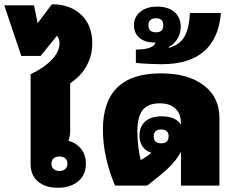

<svg xmlns="http://www.w3.org/2000/svg" viewBox="-74 -873 1115 903"><path d="M198 10Q139 10 104.5 -19.5Q70 -49 70 -101V-524Q132 -553 169 -591.5Q206 -630 206 -670Q206 -688 194 -705L117 -610H26L-54 -848H86L103 -764L170 -853Q256 -853 308 -803.5Q360 -754 360 -670Q360 -613 334 -564.5Q308 -516 256 -481V-262Q256 -248 254.5 -237Q253 -226 248 -211Q285 -201 307.5 -172.5Q330 -144 330 -103Q330 -51 294 -20.5Q258 10 198 10ZM206 -69Q223 -69 233 -78Q243 -87 243 -103Q243 -120 233 -128.5Q223 -137 206 -137Q189 -137 178.5 -128.5Q168 -120 168 -103Q168 -87 178.5 -78Q189 -69 206 -69Z M467 0Q439 -66 424.5 -132.5Q410 -199 410 -263Q410 -528 682 -528Q810 -528 884 -472Q958 -416 958 -318V0H777V-160Q758 -121 715 -80Q699 -65 680 -49.5Q661 -34 618 0ZM587 -122H591Q594 -123 605.5 -130.5Q617 -138 623 -142Q627 -145 638 -155Q613 -161 597.5 -182.5Q582 -204 582 -235Q582 -278 609.5 -302Q637 -326 687 -326Q751 -326 777 -287V-292Q777 -338 751 -362.5Q725 -387 677 -387Q622 -387 597 -355.5Q572 -324 572 -255Q572 -224 576 -187.5Q580 -151 587 -122ZM684 -199Q719 -199 719 -232Q719 -264 684 -264Q649 -264 649 -232Q649 -199 684 -199Z M686 -571Q663 -571 630 -572.5Q597 -574 565 -577V-640Q601 -640 622 -646Q653 -655 657 -673H651Q608 -673 582 -695Q556 -717 556 -755Q556 -793 586 -817.5Q616 -842 664 -842Q717 -842 746.5 -816.5Q776 -791 776 -747Q776 -719 762 -693.5Q748 -668 720 -652V-648Q770 -661 793 -700Q816 -739 819 -812H965Q945 -571 686 -571ZM660 -721Q694 -721 694 -754Q694 -787 660 -787Q624 -787 624 -754Q624 -721 660 -721Z"/></svg>

Font: Noto Sans Thai Looped UI Black
Style: Regular
Weight: 900
Designer: Cadson Demak Team
Foundry: Cadson Demak Co., Ltd.
Version: Version 1.000